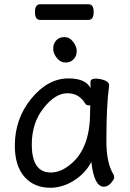

<svg xmlns="http://www.w3.org/2000/svg" viewBox="-20 -862 615 906"><path d="M220 -48Q262 -48 303 -79Q405 -153 405 -330L406 -365H397Q388 -365 383 -372Q354 -422 298 -422Q241 -422 185.5 -352Q130 -282 130 -180Q130 -48 220 -48ZM217 24Q141 24 95.5 -27.5Q50 -79 50 -175Q50 -302 128 -397Q206 -492 303 -492Q385 -492 407 -446V-475Q407 -491 432 -491Q452 -491 473.5 -483Q495 -475 495 -458Q482 -368 482 -195Q482 -92 516 -38Q519 -32 519 -25Q519 -16 504 1.5Q489 19 470 19Q424 19 411 -98Q383 -44 329 -10Q275 24 217 24ZM231 -633Q231 -655 245 -671Q259 -687 284 -687Q308 -687 325 -665Q342 -643 342 -621Q342 -598 327.5 -582.5Q313 -567 289 -567Q265 -567 248 -588.5Q231 -610 231 -633ZM397 -768H169Q145 -768 145 -805Q145 -842 170 -842H398Q422 -842 422 -805Q422 -768 397 -768Z"/></svg>

Font: LXGW WenKai Medium
Style: Regular
Weight: 500
Designer: LXGW / Fontworks Inc.
Foundry: LXGW / Fontworks Inc.
Version: Version 1.501; October 10, 2024